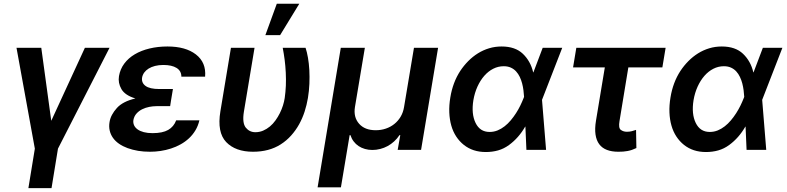

<svg xmlns="http://www.w3.org/2000/svg" viewBox="-20 -801 4204 1026"><path d="M68.2 -545.5H200.6L253.9 -155.5L433.6 -545.5H565.3L289.8 -6.7L255.3 204.5H131.7L166.2 -6.7Z M565.3 -148.4Q568.5 -168.7 578.5 -187.3Q588.4 -206 604.8 -224.1Q636.7 -259.2 703.5 -274.9Q648.1 -291.5 628.9 -324.9Q609.7 -358.3 615.8 -394.2Q622.2 -431.8 644.2 -461.3Q666.2 -490.8 700.5 -511Q734.7 -531.2 779.3 -541.9Q823.9 -552.6 875 -552.6Q971.6 -552.6 1026.6 -510.3Q1082.7 -467 1076 -391.3H949.2Q949.2 -421.9 923.7 -437.9Q898.1 -453.8 853 -453.8Q828.5 -453.8 808.6 -448.7Q788.7 -443.5 774.1 -434.5Q759.6 -425.4 750.7 -413.2Q741.8 -400.9 739.3 -386.4Q735.1 -358.7 757.6 -342Q780.2 -325.3 830.6 -325.3H904.1L893.8 -263.5L889.2 -233.7H816.1Q797.6 -233.7 777.5 -229.8Q757.5 -225.9 739.9 -217.2Q722.3 -208.5 709.5 -194.2Q696.7 -180 692.8 -159.4Q690.7 -144.5 696.4 -131.7Q702.1 -119 715.2 -109.6Q728.3 -100.1 748.4 -94.8Q768.5 -89.5 795.1 -89.5Q848.7 -89.5 878.7 -106.7Q908.7 -123.9 921.5 -158H1045.5Q1038.7 -128.6 1024.3 -104.6Q1009.9 -80.6 989.9 -62Q969.8 -43.3 945.3 -29.7Q920.8 -16 893.6 -7.3Q866.5 1.4 838.1 5.7Q809.7 9.9 782 9.9Q747.5 9.9 717.9 5Q688.2 0 661.6 -9.6Q635.7 -19.2 615.8 -33Q595.9 -46.9 583.5 -64.6Q571 -82.4 566.2 -103.5Q561.4 -124.6 565.3 -148.4Z M1157.7 -206 1214.1 -545.5H1340.2L1283.4 -204.5Q1273.4 -143.8 1293.7 -118.6Q1313.6 -94.5 1344.5 -94.5Q1366.5 -94.5 1386 -102.8Q1405.5 -111.2 1422.1 -125Q1438.6 -138.8 1451.9 -157.3Q1465.2 -175.8 1475.3 -196Q1485.4 -216.3 1492 -237.2Q1498.6 -258.2 1501.4 -277Q1506 -309.3 1507.5 -342.7Q1508.9 -376.1 1507.1 -412.6Q1505.3 -449.2 1501.1 -481.7Q1496.8 -514.2 1490.8 -545.5H1612.9Q1620.4 -523.1 1625.7 -492.5Q1631 -462 1633 -426.7Q1634.9 -391.3 1633.3 -353.2Q1631.7 -315 1625.4 -277Q1619.3 -240.4 1607.8 -204.7Q1596.2 -169 1578.5 -136.9Q1560.7 -104.8 1536 -77.1Q1511.4 -49.4 1479.4 -29.1Q1418 9.9 1332 9.9Q1238.3 9.9 1188.6 -41.9Q1139.2 -93.8 1157.7 -206ZM1398.1 -613.3 1459.2 -781.2H1579.5L1476.9 -613.3Z M1801.1 -545.5H1929.7L1876.8 -229.4Q1867.9 -175.1 1898.8 -139.9Q1929.3 -105.1 1987.9 -105.1Q2016.3 -105.1 2041.9 -113.8Q2067.5 -122.5 2087.5 -138.7Q2107.6 -154.8 2121.1 -177.7Q2134.6 -200.6 2139.2 -229.4L2192.1 -545.5H2321L2230.1 0H2105.1L2119 -78.8H2114.7Q2102.3 -60 2086.1 -45.3Q2070 -30.5 2051.3 -20.4Q2032.7 -10.3 2011.9 -5Q1991.1 0.4 1969.8 0.4Q1948.9 0.4 1930.2 -5Q1911.6 -10.3 1896.3 -20.4Q1881 -30.5 1869.9 -45.3Q1858.7 -60 1852.6 -78.8H1848.4L1801.8 199.9H1677.2Z M2386.4 -280.2Q2399.5 -360.8 2439.6 -422.2Q2458.5 -450.6 2482.2 -474.6Q2506 -498.6 2533.9 -516Q2561.8 -533.4 2593.6 -543Q2625.4 -552.6 2660.5 -552.6Q2733 -552.6 2773.8 -513.8Q2815.3 -474.4 2829.2 -414.1H2830.3L2880 -545.5H2984.4L2876.4 -267.4L2898.1 0H2793L2787.6 -124.6H2786.6Q2752.1 -64.3 2700.3 -26.3Q2672.6 -6 2641.7 2.7Q2610.8 11.4 2576.3 11.4Q2540.8 11.4 2511.7 1.8Q2482.6 -7.8 2458.8 -26.6Q2435 -45.5 2418 -71.4Q2400.9 -97.3 2391.7 -129.6Q2382.5 -161.9 2380.9 -199.8Q2379.3 -237.6 2386.4 -280.2ZM2521.3 -144.2Q2544.7 -95.9 2596.2 -95.9Q2618.6 -95.9 2638.7 -104Q2658.7 -112.2 2676.5 -126.1Q2694.2 -139.9 2709.5 -158.2Q2724.8 -176.5 2737.6 -196.4Q2750.4 -216.3 2760.3 -236.7Q2770.2 -257.1 2777.3 -275.2L2780.5 -283.4Q2779.5 -300.1 2777.2 -318.5Q2774.9 -337 2770.1 -355.3Q2765.3 -373.6 2757.5 -390.1Q2749.6 -406.6 2737.9 -419.4Q2726.2 -432.2 2709.9 -439.6Q2693.5 -447.1 2671.9 -447.1Q2642 -447.1 2615.6 -433.6Q2589.1 -420.1 2567.8 -395.8Q2546.5 -371.4 2531.4 -338.2Q2516.3 -305 2509.6 -265.6Q2497.9 -192.1 2521.3 -144.2Z M3059.7 -545.5H3536.9L3519.5 -440.7H3337.7L3290.5 -154.1Q3284.1 -117.2 3297.2 -107.2Q3310.7 -96.9 3329.9 -96.9Q3345.2 -96.9 3356.5 -100.1Q3367.9 -103.3 3378.9 -106.9L3380.7 -9.9Q3368.3 -3.9 3356.7 0Q3345.2 3.9 3333.5 6Q3321.7 8.2 3309.7 9.1Q3297.6 9.9 3284.1 9.9Q3248.9 9.9 3223.2 0Q3197.4 -9.9 3182.2 -30.4Q3166.9 -50.8 3162.3 -82.2Q3157.7 -113.6 3164.8 -156.2L3212 -440.7H3042.3Z M3562.9 -280.2Q3576 -360.8 3616.1 -422.2Q3634.9 -450.6 3658.7 -474.6Q3682.5 -498.6 3710.4 -516Q3738.3 -533.4 3770.1 -543Q3801.8 -552.6 3837 -552.6Q3909.4 -552.6 3950.3 -513.8Q3991.8 -474.4 4005.7 -414.1H4006.7L4056.5 -545.5H4160.9L4052.9 -267.4L4074.6 0H3969.5L3964.1 -124.6H3963.1Q3928.6 -64.3 3876.8 -26.3Q3849.1 -6 3818.2 2.7Q3787.3 11.4 3752.8 11.4Q3717.3 11.4 3688.2 1.8Q3659.1 -7.8 3635.3 -26.6Q3611.5 -45.5 3594.5 -71.4Q3577.4 -97.3 3568.2 -129.6Q3558.9 -161.9 3557.4 -199.8Q3555.8 -237.6 3562.9 -280.2ZM3697.8 -144.2Q3721.2 -95.9 3772.7 -95.9Q3795.1 -95.9 3815.2 -104Q3835.2 -112.2 3853 -126.1Q3870.7 -139.9 3886 -158.2Q3901.3 -176.5 3914.1 -196.4Q3926.8 -216.3 3936.8 -236.7Q3946.7 -257.1 3953.8 -275.2L3957 -283.4Q3956 -300.1 3953.7 -318.5Q3951.3 -337 3946.6 -355.3Q3941.8 -373.6 3933.9 -390.1Q3926.1 -406.6 3914.4 -419.4Q3902.7 -432.2 3886.4 -439.6Q3870 -447.1 3848.4 -447.1Q3818.5 -447.1 3792.1 -433.6Q3765.6 -420.1 3744.3 -395.8Q3723 -371.4 3707.9 -338.2Q3692.8 -305 3686.1 -265.6Q3674.4 -192.1 3697.8 -144.2Z"/></svg>

Font: Inter P Semi Bold
Style: Italic
Weight: 600
Italic angle: 9.39999°
Designer: Rasmus Andersson
Foundry: rsms
Version: Version 3.018;git-588b23468